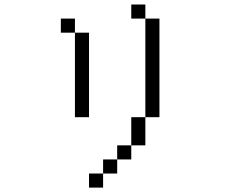

<svg xmlns="http://www.w3.org/2000/svg" viewBox="-20 -770 1040 852"><path d="M625 -687.5H562.5V-750H625ZM250 -687.5H312.5V-625H250ZM312.5 -625H375V-250H312.5ZM375 0H437.5V62.5H375ZM437.5 -62.5H500V0H437.5ZM500 -125H562.5V-62.5H500ZM562.5 -250H625V-125H562.5ZM625 -687.5H687.5V-250H625Z"/></svg>

Font: 寒蝉点阵体 16px
Style: Regular
Weight: 400
Designer: Designed by Warren2060
Foundry: ChillType
Version: Version 1.000